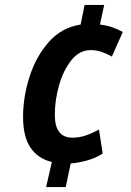

<svg xmlns="http://www.w3.org/2000/svg" viewBox="-20 -744 529 774"><path d="M245 10 265 -85Q299 -88 332.5 -97.5Q366 -107 394 -125L379 -222Q352 -207 326 -198Q300 -189 272 -189Q201 -189 201 -281Q201 -340 218 -400Q235 -460 267.5 -501Q300 -542 346 -542Q369 -542 390.5 -534.5Q412 -527 431 -516L475 -615Q456 -626 432.5 -634Q409 -642 383 -645L400 -724H321L305 -645Q228 -633 176.5 -574.5Q125 -516 99 -434.5Q73 -353 73 -273Q73 -192 103.5 -148Q134 -104 189 -91L166 10Z"/></svg>

Font: Noto Sans UI SemiCondensed
Style: Bold Italic
Weight: 700
Width: 4
Designer: Monotype Design Team
Foundry: Monotype Imaging Inc.
Version: 1.001